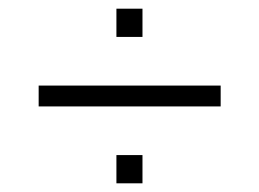

<svg xmlns="http://www.w3.org/2000/svg" viewBox="-20 -476 597 442"><path d="M69 -231V-279H488V-231ZM248 -54V-119H308V-54ZM248 -391V-456H308V-391Z"/></svg>

Font: Archivo SemiCondensed Thin
Style: Regular
Weight: 250
Width: 4
Designer: Hector Gatti
Foundry: Omnibus-Type
Version: Version 2.001